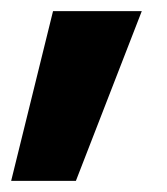

<svg xmlns="http://www.w3.org/2000/svg" viewBox="-30 -147 300 344"><path d="M-10 177 65 -127H224L106 177Z"/></svg>

Font: Red Hat Text VF
Style: Regular
Weight: 300
Designer: Pentagram, MCKL
Foundry: Pentagram, MCKL
Version: Version 1.023